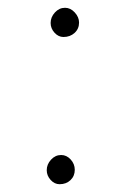

<svg xmlns="http://www.w3.org/2000/svg" viewBox="-20 -559 329 493"><path d="M110 -500Q110 -515 121 -527Q132 -539 147 -539Q161 -539 172 -527Q183 -515 183 -501Q183 -485 171.5 -474.5Q160 -464 143 -464Q130 -464 120 -475Q110 -486 110 -500ZM100 -122Q100 -137 111 -149Q122 -161 137 -161Q151 -161 161.5 -149.5Q172 -138 172 -123Q172 -107 161 -96.5Q150 -86 133 -86Q120 -86 110 -97Q100 -108 100 -122Z"/></svg>

Font: Amatic SC
Style: Bold
Weight: 700
Designer: Multiple Designers
Foundry: Vernon Adams
Version: Version 2.505